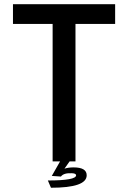

<svg xmlns="http://www.w3.org/2000/svg" viewBox="-20 -759 602 903"><path d="M521.5 -739.3V-646.5H335V0H227.5V-646.5H41V-739.3ZM205.1 89.8Q337.9 89.8 337.9 65.4Q337.9 56.6 318.4 55.7Q279.3 53.7 266.6 71.3L223.6 68.4L271.5 -15.6H318.4L283.2 34.2Q301.8 28.3 326.2 28.3Q387.7 28.3 387.7 65.4Q387.7 124 219.7 124Z"/></svg>

Font: RobotoJAA
Style: Medium
Weight: 500
Version: Version 2.05; 2016-11-05